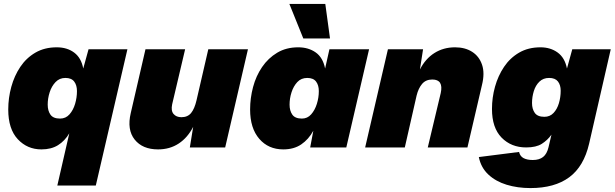

<svg xmlns="http://www.w3.org/2000/svg" viewBox="-20 -751 3131 978"><path d="M272 194 333 -72Q310 -33 275.5 -11.5Q241 10 191 10Q119 10 70.5 -42Q22 -94 22 -193Q22 -252 37.5 -308.5Q53 -365 83.5 -410.5Q114 -456 160.5 -483Q207 -510 269 -510Q322 -510 358 -483Q394 -456 404 -402L431 -500H629L468 194ZM286 -147Q315 -147 334 -168.5Q353 -190 362.5 -222Q372 -254 372 -287Q372 -317 358 -335.5Q344 -354 313 -354Q283 -354 263 -333Q243 -312 233 -281Q223 -250 223 -218Q223 -187 237 -167Q251 -147 286 -147Z M785 10Q706 10 666 -40Q626 -90 646 -175L721 -500H923L857 -220Q850 -187 864 -170.5Q878 -154 904 -154Q936 -154 953.5 -175.5Q971 -197 981 -240L1041 -500H1243L1127 0H947L964 -105Q936 -50 890.5 -20Q845 10 785 10Z M1423 10Q1347 10 1300.5 -44Q1254 -98 1254 -193Q1254 -251 1269 -307.5Q1284 -364 1315 -409.5Q1346 -455 1392 -482.5Q1438 -510 1499 -510Q1551 -510 1588 -484Q1625 -458 1636 -402L1658 -500H1860L1744 0H1560L1576 -85Q1552 -41 1514.5 -15.5Q1477 10 1423 10ZM1518 -147Q1546 -147 1565 -168.5Q1584 -190 1594 -222Q1604 -254 1604 -287Q1604 -317 1590 -335.5Q1576 -354 1545 -354Q1514 -354 1494.5 -333Q1475 -312 1465 -281Q1455 -250 1455 -218Q1455 -187 1469 -167Q1483 -147 1518 -147ZM1637 -731 1661 -555H1525L1454 -731Z M1840 0 1956 -500H2135L2119 -397Q2147 -452 2193 -481Q2239 -510 2298 -510Q2349 -510 2385 -487Q2421 -464 2435.5 -421Q2450 -378 2435 -318L2361 0H2159L2225 -277Q2240 -346 2182 -346Q2149 -346 2130 -323.5Q2111 -301 2102 -264L2042 0Z M2682 207Q2616 207 2560.5 190Q2505 173 2467.5 138Q2430 103 2419 49L2624 23Q2629 45 2647 54.5Q2665 64 2694 64Q2727 64 2746.5 48.5Q2766 33 2774 -1L2789 -65Q2769 -37 2740 -18.5Q2711 0 2660 0Q2584 0 2535 -50Q2486 -100 2486 -196Q2486 -254 2501.5 -309.5Q2517 -365 2547.5 -410.5Q2578 -456 2624.5 -483Q2671 -510 2733 -510Q2784 -510 2820.5 -483.5Q2857 -457 2868 -402L2895 -500H3091L2981 -20Q2954 97 2879.5 152Q2805 207 2682 207ZM2753 -156Q2781 -156 2799.5 -175.5Q2818 -195 2827 -225.5Q2836 -256 2836 -289Q2836 -318 2822 -336Q2808 -354 2777 -354Q2747 -354 2727.5 -335Q2708 -316 2699 -286.5Q2690 -257 2690 -226Q2690 -196 2704 -176Q2718 -156 2753 -156Z"/></svg>

Font: Prodigy Sans ExtraBold
Style: Italic
Weight: 800
Italic angle: -13°
Designer: Wei Huang
Foundry: Wei Huang
Version: Version 1.003; ttfautohint (v1.8.3)